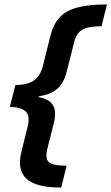

<svg xmlns="http://www.w3.org/2000/svg" viewBox="-20 -695 502 865"><path d="M255.8 150Q140.8 150 98.8 110Q56.7 70 75.8 -8.3L104.2 -123.3Q116.7 -172.5 96.2 -192.5Q75.8 -212.5 24.2 -213.3L49.2 -311.7Q104.2 -312.5 133.3 -332.9Q162.5 -353.3 174.2 -401.7L206.7 -531.7Q219.2 -584.2 247.5 -615.4Q275.8 -646.7 327.1 -660.8Q378.3 -675 461.7 -675L437.5 -576.7Q395.8 -576.7 371.2 -569.6Q346.7 -562.5 332.9 -545.8Q319.2 -529.2 312.5 -499.2L280.8 -373.3Q267.5 -320 237.5 -294.6Q207.5 -269.2 154.2 -260.8L153.3 -257.5Q202.5 -249.2 219.2 -220Q235.8 -190.8 221.7 -137.5L193.3 -25Q182.5 19.2 200 35.4Q217.5 51.7 280 51.7Z"/></svg>

Font: Funnel Sans SemiBold
Style: Italic
Weight: 600
Italic angle: -14.036°
Designer: NORD ID, Kristian Moeller
Foundry: Dicotype
Version: Version 1.000